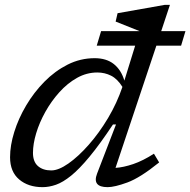

<svg xmlns="http://www.w3.org/2000/svg" viewBox="-20 -762 785 792"><path d="M379 -573.5 397 -633.5H556L457 -673L465 -707.5L660 -742H681L645 -633.5H745L727 -573.5H625L456.5 -69.5Q489 -71.5 529.5 -85.2Q570 -99 615 -128L636.5 -92Q558 -28.5 505.2 -9.2Q452.5 10 424 10Q359 10 380.5 -46L458.5 -248.5H446Q391.5 -166.5 349.2 -115.5Q307 -64.5 273.2 -37.2Q239.5 -10 211 0Q182.5 10 155.5 10Q96.5 10 59 -21.8Q21.5 -53.5 21.5 -113.5Q21.5 -162 38.8 -217.5Q56 -273 87.8 -326.8Q119.5 -380.5 163 -424.8Q206.5 -469 259 -495.5Q311.5 -522 370.5 -522Q419 -522 449.5 -497.8Q480 -473.5 493 -429.5L537.5 -573.5ZM116 -131.5Q116 -95 136.5 -77Q157 -59 191.5 -59Q221.5 -59 262.2 -87.5Q303 -116 346 -164.8Q389 -213.5 425.8 -275.2Q462.5 -337 485 -403.5Q464.5 -436.5 438.2 -449.8Q412 -463 381.5 -463Q337.5 -463 297.8 -440.8Q258 -418.5 224.8 -381.5Q191.5 -344.5 167 -300.5Q142.5 -256.5 129.2 -212.2Q116 -168 116 -131.5Z"/></svg>

Font: Newsreader 6pt
Style: Italic
Weight: 400
Italic angle: -17°
Designer: Hugues Gentile
Foundry: Production Type
Version: Version 1.003; ttfautohint (v1.8.3)